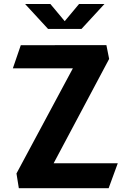

<svg xmlns="http://www.w3.org/2000/svg" viewBox="-20 -960 660 979"><path d="M86 -729.5 45.5 -611.5H351.5L64 -75.5L76 -0.5H534L580.5 -127.5H253.5L536.5 -659.5L522.5 -730ZM108 -939.5H237L310 -852L383 -939.5H512.5L395.5 -812.5H225Z"/></svg>

Font: Monaspace Argon
Style: Bold
Weight: 700
Designer: Riley Cran & the Lettermatic Team
Foundry: Lettermatic
Version: Version 1.000 (Monaspace Argon)